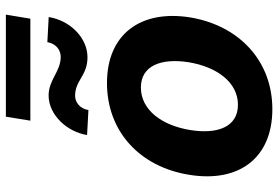

<svg xmlns="http://www.w3.org/2000/svg" viewBox="-167 -770 948 654"><g transform="rotate(-90 307.0 -443.0)"><path d="M262.1 10.7C426.1 10.7 546.5 -101.6 574.6 -268.5C601.9 -438.2 517.4 -552.6 351.2 -552.6C186.1 -552.6 65.7 -440.7 38.7 -273.1C10.7 -103.7 95.2 10.7 262.1 10.7ZM174 -620.4 259.2 -615.8C263.5 -644.9 285.9 -661.2 307.5 -661.2C361.2 -661.2 375.4 -619 438.9 -619C505.7 -619 564.3 -678.6 576 -751.1L490.4 -755.7C485.4 -725.9 463.4 -710.2 440.3 -710.2C390.3 -710.2 362.2 -751.4 308.9 -751.4C242.5 -751.4 185 -688.6 174 -620.4ZM191.1 -269.2C206.7 -365.4 259.2 -437.1 335.9 -437.1C410.5 -437.1 436.8 -367.9 421.9 -273.8C405.9 -177.6 353.3 -106.5 277 -106.5C202.1 -106.5 175.8 -175.4 191.1 -269.2ZM223 -813.6H570.3L584.2 -897H236.5Z"/></g></svg>

Font: Magic Ui Pro
Style: Bold Italic
Weight: 700
Italic angle: -9.39999°
Designer: Stefan Endress, Andreas Faust
Version: Version 1.000;FEAKit 1.0